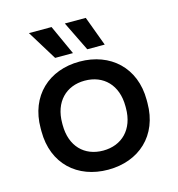

<svg xmlns="http://www.w3.org/2000/svg" viewBox="-106 -788 827 894"><g transform="rotate(-15 307.5 -341.0)"><path d="M307 14C455 14 563 -82 563 -239V-254C563 -410 455 -507 307 -507C159 -507 52 -410 52 -254V-239C52 -82 159 14 307 14ZM114 -696 202 -553H288L223 -696ZM155 -242V-251C155 -353 217 -415 307 -415C398 -415 460 -353 460 -251V-242C460 -139 397 -78 307 -78C217 -78 155 -139 155 -242ZM287 -696 357 -553H441L388 -696Z"/></g></svg>

Font: Meta Space Medium
Style: Regular
Weight: 500
Designer: Meta Pool / Florian Karsten
Foundry: Meta Pool / Florian Karsten
Version: Version 2.000;Glyphs 3.1.1 (3137)